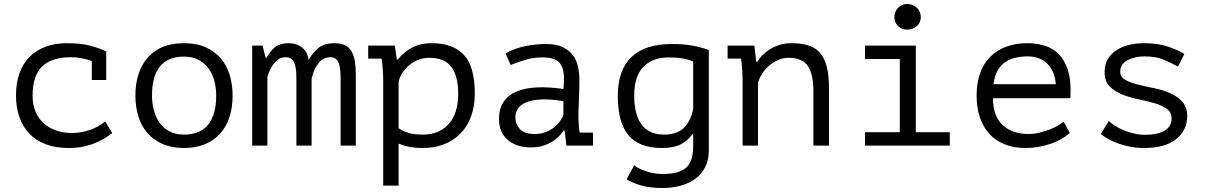

<svg xmlns="http://www.w3.org/2000/svg" viewBox="-20 -728 6040 960"><path d="M439 -423Q416 -431 389.5 -436.5Q363 -442 337 -442Q239 -442 191 -396Q143 -350 143 -250Q143 -206 157 -171.5Q171 -137 197 -113Q223 -89 259.5 -76Q296 -63 340 -63Q387 -63 431.5 -79Q476 -95 506 -121L541 -63Q527 -51 506 -38Q485 -25 457.5 -13.5Q430 -2 396.5 5Q363 12 324 12Q259 12 209.5 -6.5Q160 -25 127 -59.5Q94 -94 77 -142.5Q60 -191 60 -250Q60 -313 77.5 -362Q95 -411 128 -444Q161 -477 208 -494.5Q255 -512 313 -512Q387 -512 433.5 -499Q480 -486 512 -470L511 -467V-328H439Z M657 -250Q657 -371 720 -441.5Q783 -512 900 -512Q963 -512 1008.5 -491.5Q1054 -471 1084 -436Q1114 -401 1128.5 -353Q1143 -305 1143 -250Q1143 -190 1127 -141.5Q1111 -93 1080 -59Q1049 -25 1003.5 -6.5Q958 12 900 12Q838 12 792 -8.5Q746 -29 716 -64Q686 -99 671.5 -147Q657 -195 657 -250ZM740 -250Q740 -215 748.5 -180Q757 -145 776 -117Q795 -89 825.5 -72Q856 -55 900 -55Q980 -55 1020.5 -104.5Q1061 -154 1061 -250Q1061 -286 1052.5 -320.5Q1044 -355 1024.5 -383Q1005 -411 974.5 -428Q944 -445 900 -445Q820 -445 780 -396Q740 -347 740 -250Z M1462 0V-333Q1462 -354 1460.5 -373.5Q1459 -393 1453.5 -408.5Q1448 -424 1437.5 -433Q1427 -442 1410 -442Q1376 -442 1352.5 -414Q1329 -386 1317 -344V0H1241V-500H1293L1308 -439H1312Q1322 -454 1331.5 -467.5Q1341 -481 1353.5 -491Q1366 -501 1383 -506.5Q1400 -512 1426 -512Q1441 -512 1457 -507.5Q1473 -503 1486.5 -493.5Q1500 -484 1510 -468Q1520 -452 1523 -429Q1546 -468 1574.5 -490Q1603 -512 1653 -512Q1686 -512 1706.5 -501Q1727 -490 1738.5 -469.5Q1750 -449 1754.5 -420.5Q1759 -392 1759 -357V0H1683V-340Q1683 -361 1681 -379.5Q1679 -398 1673.5 -412Q1668 -426 1658.5 -434Q1649 -442 1633 -442Q1598 -442 1574 -414Q1550 -386 1538 -334V0Z M1896 -325Q1896 -334 1895.5 -348.5Q1895 -363 1894 -378.5Q1893 -394 1891.5 -409Q1890 -424 1888 -435H1821V-500H1954L1964 -430H1969Q1996 -465 2037.5 -488.5Q2079 -512 2139 -512Q2246 -512 2300 -453Q2354 -394 2354 -260Q2354 -197 2335.5 -146.5Q2317 -96 2283 -61Q2249 -26 2201 -7Q2153 12 2095 12Q2074 12 2057.5 10.5Q2041 9 2027.5 6.5Q2014 4 2001 0Q1988 -4 1973 -10V200H1896ZM2126 -439Q2096 -439 2069.5 -428Q2043 -417 2022.5 -399Q2002 -381 1989 -359Q1976 -337 1973 -315V-87Q1995 -72 2022.5 -63.5Q2050 -55 2095 -55Q2175 -55 2223 -107.5Q2271 -160 2271 -261Q2271 -346 2237.5 -392.5Q2204 -439 2126 -439Z M2508 -461Q2551 -486 2605 -497Q2659 -508 2711 -508Q2762 -508 2794.5 -492Q2827 -476 2845.5 -450.5Q2864 -425 2870.5 -392.5Q2877 -360 2877 -327Q2877 -289 2875 -246Q2873 -203 2872 -160Q2872 -110 2878 -65H2945V0H2812L2803 -75H2798Q2792 -66 2780 -52Q2768 -38 2748.5 -24.5Q2729 -11 2701 -1Q2673 9 2635 9Q2561 9 2518 -29Q2475 -67 2475 -133Q2475 -184 2497.5 -218Q2520 -252 2562 -270Q2604 -288 2663.5 -291Q2723 -294 2797 -283Q2802 -329 2798.5 -359.5Q2795 -390 2782.5 -408Q2770 -426 2747.5 -433.5Q2725 -441 2692 -441Q2647 -441 2606 -428.5Q2565 -416 2533 -403ZM2655 -58Q2683 -58 2707 -67Q2731 -76 2749 -90Q2767 -104 2779 -120.5Q2791 -137 2797 -152V-222Q2745 -231 2701 -231Q2657 -231 2625 -221.5Q2593 -212 2575 -192Q2557 -172 2557 -140Q2557 -107 2579.5 -82.5Q2602 -58 2655 -58Z M3524 25Q3524 72 3506 107.5Q3488 143 3456.5 166Q3425 189 3383 200.5Q3341 212 3292 212Q3233 212 3189 200Q3145 188 3113 169L3151 98Q3160 106 3174.5 113.5Q3189 121 3208 127.5Q3227 134 3248.5 138Q3270 142 3291 142Q3335 142 3364.5 134Q3394 126 3412 109Q3430 92 3438 65Q3446 38 3446 -1V-57H3442Q3419 -24 3383 -6Q3347 12 3290 12Q3176 12 3122.5 -51.5Q3069 -115 3069 -249Q3069 -377 3137 -442.5Q3205 -508 3339 -508Q3401 -508 3444.5 -499.5Q3488 -491 3524 -478ZM3301 -55Q3362 -55 3397 -86.5Q3432 -118 3446 -183V-420Q3402 -441 3323 -441Q3243 -441 3197 -394Q3151 -347 3151 -250Q3151 -207 3159 -171.5Q3167 -136 3184.5 -110Q3202 -84 3230.5 -69.5Q3259 -55 3301 -55Z M3693 -325Q3693 -334 3692.5 -348.5Q3692 -363 3691 -378.5Q3690 -394 3688.5 -409Q3687 -424 3685 -435H3618V-500H3752L3761 -419H3766Q3776 -436 3792.5 -452.5Q3809 -469 3831 -482.5Q3853 -496 3880 -504Q3907 -512 3937 -512Q3983 -512 4018.5 -502Q4054 -492 4077.5 -466.5Q4101 -441 4113 -397.5Q4125 -354 4125 -287V0H4047V-272Q4047 -355 4020 -397Q3993 -439 3922 -439Q3896 -439 3871.5 -428.5Q3847 -418 3827 -401Q3807 -384 3792 -361.5Q3777 -339 3770 -314V0H3693Z M4305 0V-67H4479V-433H4305V-500H4559V-67H4729V0ZM4452 -642Q4452 -669 4470 -688.5Q4488 -708 4516 -708Q4545 -708 4564.5 -688.5Q4584 -669 4584 -642Q4584 -616 4564.5 -598Q4545 -580 4516 -580Q4488 -580 4470 -598Q4452 -616 4452 -642Z M5329 -63Q5311 -47 5286.5 -33Q5262 -19 5233 -9Q5204 1 5172.5 6.5Q5141 12 5109 12Q5049 12 5003 -6.5Q4957 -25 4926 -59.5Q4895 -94 4879 -142Q4863 -190 4863 -250Q4863 -313 4880.5 -362Q4898 -411 4931 -444Q4964 -477 5011 -494.5Q5058 -512 5116 -512Q5158 -512 5199 -501Q5240 -490 5271.5 -459.5Q5303 -429 5320 -375.5Q5337 -322 5332 -237H4945Q4945 -147 4993.5 -102.5Q5042 -58 5123 -58Q5150 -58 5176.5 -64.5Q5203 -71 5227 -80Q5251 -89 5269.5 -100Q5288 -111 5298 -120ZM5118 -446Q5085 -446 5055.5 -439Q5026 -432 5003.5 -415.5Q4981 -399 4966.5 -372.5Q4952 -346 4948 -307H5259Q5254 -373 5216.5 -409.5Q5179 -446 5118 -446Z M5838 -135Q5838 -167 5813 -184.5Q5788 -202 5751 -212.5Q5714 -223 5670.5 -232Q5627 -241 5590 -256Q5553 -271 5528 -296.5Q5503 -322 5503 -368Q5503 -406 5519.5 -433Q5536 -460 5563 -477.5Q5590 -495 5626 -503.5Q5662 -512 5701 -512Q5771 -512 5821.5 -494.5Q5872 -477 5902 -458L5870 -395Q5837 -413 5798.5 -429.5Q5760 -446 5702 -446Q5680 -446 5658.5 -441.5Q5637 -437 5619.5 -428Q5602 -419 5591.5 -404.5Q5581 -390 5581 -369Q5581 -343 5606 -329Q5631 -315 5668 -305.5Q5705 -296 5748.5 -287.5Q5792 -279 5829 -263Q5866 -247 5891 -220Q5916 -193 5916 -147Q5916 -78 5861.5 -33Q5807 12 5698 12Q5665 12 5633 6Q5601 0 5573 -10Q5545 -20 5522 -32.5Q5499 -45 5484 -58L5524 -123Q5536 -111 5556 -98.5Q5576 -86 5600 -76Q5624 -66 5651.5 -60Q5679 -54 5707 -54Q5734 -54 5757.5 -58.5Q5781 -63 5799 -72.5Q5817 -82 5827.5 -97.5Q5838 -113 5838 -135Z"/></svg>

Font: PT Mono
Style: Regular
Weight: 400
Monospace: yes
Designer: A.Korolkova, I.Chaeva
Foundry: ParaType Ltd
Version: Version 1.001W OFL